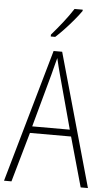

<svg xmlns="http://www.w3.org/2000/svg" viewBox="-62 -989 575 1028"><g transform="rotate(5 225.5 -474.5)"><path d="M412 0 337 -267H116L40 0H0L204 -715H250L451 0ZM249 -591Q243 -614 237.5 -635Q232 -656 227 -679Q221 -657 215.5 -636Q210 -615 204 -591L125 -303H327ZM340 -942Q324 -919 300.5 -891Q277 -863 252 -836.5Q227 -810 206 -791H182V-801Q214 -838 243.5 -875.5Q273 -913 296 -949H340Z"/></g></svg>

Font: Noto Sans Khmer UI Condensed ExtraLight
Style: Regular
Weight: 200
Width: 3
Designer: Danh Hong and the Monotype Design Team
Foundry: Monotype Imaging Inc.
Version: Version 2.002; ttfautohint (v1.8.4.7-5d5b)